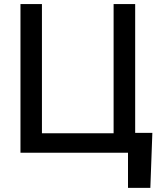

<svg xmlns="http://www.w3.org/2000/svg" viewBox="-20 -747 806 939"><path d="M725.1 -97.2 715.3 171.9H606V0H80.1V-727.1H185.1V-95.2H535.6V-727.1H641.1V-97.2Z"/></svg>

Font: Interop Med
Style: Regular
Weight: 500
Designer: Rasmus Andersson, Google, Jang Haemin
Foundry: jhaemin
Version: Version 1.007